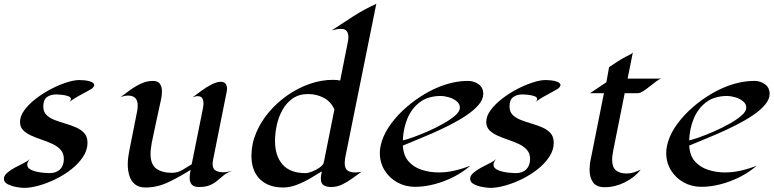

<svg xmlns="http://www.w3.org/2000/svg" viewBox="-27 -937 3913 971"><path d="M318.4 -417.5Q321.3 -419.9 324.2 -421.9Q331.5 -429.2 331.5 -436Q331.5 -446.3 316.4 -451.2Q301.3 -456.1 283.4 -457.8Q265.6 -459.5 258.3 -459.5Q227.5 -459.5 209.7 -445.3Q191.9 -431.2 191.9 -398.4Q191.9 -371.6 208 -355.7Q224.1 -339.8 249.5 -330.1Q274.9 -320.3 303.5 -312Q332 -303.7 357.4 -292.7Q382.8 -281.7 399.2 -263.7Q415.5 -245.6 415.5 -215.3Q415.5 -177.7 392.8 -143.6Q370.1 -109.4 333.7 -80.8Q297.4 -52.2 254.2 -31Q210.9 -9.8 168.9 1.7Q127 13.2 94.7 13.2Q81.5 13.2 57.1 9Q32.7 4.9 12.7 -5.1Q-7.3 -15.1 -7.3 -32.7Q-7.3 -48.3 8.8 -62.5Q24.9 -76.7 47.6 -88.9Q70.3 -101.1 92 -111.8Q113.8 -122.6 124.5 -132.3Q119.1 -127 115 -119.4Q110.8 -111.8 110.8 -104Q110.8 -90.3 124.3 -81.8Q137.7 -73.2 157.2 -68.8Q176.8 -64.5 195.3 -63Q213.9 -61.5 223.6 -61.5Q257.3 -61.5 276.6 -80.6Q295.9 -99.6 295.9 -133.3Q295.9 -161.1 279.8 -179.2Q263.7 -197.3 238.5 -209Q213.4 -220.7 185.1 -230.2Q156.7 -239.7 131.6 -251Q106.4 -262.2 90.3 -278.3Q74.2 -294.4 74.2 -320.3Q74.2 -350.1 96.7 -380.4Q119.1 -410.6 154.5 -438Q189.9 -465.3 230.7 -486.6Q271.5 -507.8 309.6 -520Q347.7 -532.2 374 -532.2Q383.8 -532.2 400.6 -530.8Q417.5 -529.3 432.4 -523.9Q447.3 -518.6 450.2 -506.8Q446.3 -494.1 435.1 -487.3Q423.8 -480.5 413.1 -474.6Q390.1 -462.4 367.7 -450Q345.2 -437.5 324.2 -421.9Q321.3 -418.9 318.4 -417.5Z M1148.4 -73.7Q1122.1 -64.9 1105 -51Q1087.9 -37.1 1072 -23.4Q1056.2 -9.8 1034.7 -0.5Q1013.2 8.8 977.5 8.8Q932.1 8.8 932.1 -38.6Q932.1 -48.3 933.6 -58.3Q935.1 -68.4 937 -78.1Q887.7 -46.4 828.9 -17.6Q770 11.2 709.5 11.2Q674.8 11.2 655 -5.4Q635.3 -22 627.2 -48.6Q619.1 -75.2 619.1 -105Q619.1 -123 621.3 -140.6Q623.5 -158.2 627 -175.3L665.5 -369.1Q667.5 -377.4 668.5 -386.2Q669.4 -395 669.4 -403.3Q669.4 -453.6 621.1 -453.6Q600.1 -453.6 581.5 -444.8Q604.5 -462.4 631.1 -481.7Q657.7 -501 686.8 -514.4Q715.8 -527.8 746.1 -527.8Q771.5 -527.8 781.7 -513.2Q792 -498.5 792 -475.1Q792 -452.1 786.6 -429.9Q781.2 -407.7 776.9 -385.7Q768.1 -343.3 758.5 -300.8Q749 -258.3 740.7 -215.8Q738.3 -201.7 736.3 -187.3Q734.4 -172.9 734.4 -158.7Q734.4 -105.5 763.4 -84.2Q792.5 -63 842.8 -63Q870.6 -63 895.3 -77.4Q919.9 -91.8 942.4 -106L999.5 -390.1Q1002 -404.3 1002 -415Q1002 -429.7 995.8 -440.2Q989.7 -450.7 972.7 -450.7Q966.3 -450.7 959.7 -449Q953.1 -447.3 947.3 -444.8Q963.9 -457.5 989.3 -476.3Q1014.6 -495.1 1041.7 -509.3Q1068.8 -523.4 1089.8 -523.4Q1106.4 -523.4 1113.8 -513.4Q1121.1 -503.4 1121.1 -488.3Q1121.1 -480.5 1119.1 -471.7L1050.8 -129.9Q1048.3 -117.7 1048.3 -107.9Q1048.3 -83 1063.5 -74.5Q1078.6 -65.9 1101.1 -65.9Q1113.3 -65.9 1125 -68.1Q1136.7 -70.3 1148.4 -73.7Z M1716.3 -111.8Q1716.3 -85.4 1730.2 -75.2Q1744.1 -64.9 1769 -64.9Q1785.6 -64.9 1801.3 -68.4Q1779.3 -52.7 1754.6 -34.7Q1730 -16.6 1703.4 -3.9Q1676.8 8.8 1647.9 8.8Q1625 8.8 1610.4 0.2Q1595.7 -8.3 1595.7 -33.7Q1595.7 -43 1597.2 -52.2Q1598.6 -61.5 1600.6 -70.3Q1573.2 -53.2 1540.5 -34.2Q1507.8 -15.1 1473.1 -2Q1438.5 11.2 1405.3 11.2Q1330.1 11.2 1287.4 -31Q1244.6 -73.2 1244.6 -148.9Q1244.6 -209 1268.6 -265.6Q1292.5 -322.3 1333.7 -370.8Q1375 -419.4 1427.7 -455.8Q1480.5 -492.2 1539.3 -512.7Q1598.1 -533.2 1656.2 -533.2Q1676.8 -533.2 1693.4 -529.8L1731.9 -723.6Q1734.9 -737.8 1734.9 -749.5Q1734.9 -768.1 1726.6 -779.5Q1718.3 -791 1698.2 -791Q1686 -791 1673.8 -788.6Q1661.6 -786.1 1650.4 -783.2Q1704.6 -819.3 1760.3 -855Q1815.9 -890.6 1876 -917.5L1720.7 -148.9Q1718.8 -139.6 1717.5 -130.4Q1716.3 -121.1 1716.3 -111.8ZM1664.1 -383.3Q1646.5 -423.3 1610.1 -442.4Q1573.7 -461.4 1531.7 -461.4Q1485.4 -461.4 1453.4 -439.2Q1421.4 -417 1401.6 -381.3Q1381.8 -345.7 1372.8 -304.2Q1363.8 -262.7 1363.8 -224.6Q1363.8 -148.9 1401.9 -105.2Q1439.9 -61.5 1518.1 -61.5Q1531.2 -61.5 1552 -69.6Q1572.8 -77.6 1590.3 -90.3Q1607.9 -103 1610.8 -116.7Z M2010.3 -200.7Q2013.2 -149.9 2039.6 -120.4Q2065.9 -90.8 2106.7 -77.9Q2147.5 -64.9 2191.9 -64.9Q2232.4 -64.9 2273.2 -74.5Q2314 -84 2351.6 -99.1Q2315.9 -67.4 2268.8 -43.2Q2221.7 -19 2170.7 -5.6Q2119.6 7.8 2071.8 7.8Q2022.9 7.8 1982.7 -14.4Q1942.4 -36.6 1918.2 -75.4Q1894 -114.3 1894 -164.1Q1894 -181.2 1897.5 -197.3Q1907.2 -245.6 1936.8 -291Q1966.3 -336.4 2007.8 -376Q2049.3 -415.5 2095.7 -445.8Q2142.1 -476.1 2185.1 -494.1Q2221.7 -509.8 2261 -518.8Q2300.3 -527.8 2340.3 -527.8Q2369.6 -527.8 2393.3 -511Q2417 -494.1 2417 -462.4Q2417 -434.6 2393.6 -407Q2370.1 -379.4 2331.5 -353.5Q2293 -327.6 2247.1 -304.4Q2201.2 -281.2 2155.3 -261.2Q2109.4 -241.2 2071 -225.8Q2032.7 -210.4 2010.3 -200.7ZM2203.1 -451.7Q2137.7 -451.7 2095.7 -419.7Q2053.7 -387.7 2033 -336.4Q2012.2 -285.2 2010.3 -227.1Q2026.9 -230.5 2060.8 -242.4Q2094.7 -254.4 2135.5 -272.2Q2176.3 -290 2213.4 -310.8Q2250.5 -331.5 2274.7 -352.5Q2298.8 -373.5 2298.8 -392.1Q2298.8 -412.1 2281.7 -425.5Q2264.6 -439 2241.9 -445.3Q2219.2 -451.7 2203.1 -451.7Z M2676.3 -417.5Q2679.2 -419.9 2682.1 -421.9Q2689.5 -429.2 2689.5 -436Q2689.5 -446.3 2674.3 -451.2Q2659.2 -456.1 2641.4 -457.8Q2623.5 -459.5 2616.2 -459.5Q2585.4 -459.5 2567.6 -445.3Q2549.8 -431.2 2549.8 -398.4Q2549.8 -371.6 2565.9 -355.7Q2582 -339.8 2607.4 -330.1Q2632.8 -320.3 2661.4 -312Q2689.9 -303.7 2715.3 -292.7Q2740.7 -281.7 2757.1 -263.7Q2773.4 -245.6 2773.4 -215.3Q2773.4 -177.7 2750.7 -143.6Q2728 -109.4 2691.7 -80.8Q2655.3 -52.2 2612.1 -31Q2568.8 -9.8 2526.9 1.7Q2484.9 13.2 2452.6 13.2Q2439.5 13.2 2415 9Q2390.6 4.9 2370.6 -5.1Q2350.6 -15.1 2350.6 -32.7Q2350.6 -48.3 2366.7 -62.5Q2382.8 -76.7 2405.5 -88.9Q2428.2 -101.1 2450 -111.8Q2471.7 -122.6 2482.4 -132.3Q2477.1 -127 2472.9 -119.4Q2468.8 -111.8 2468.8 -104Q2468.8 -90.3 2482.2 -81.8Q2495.6 -73.2 2515.1 -68.8Q2534.7 -64.5 2553.2 -63Q2571.8 -61.5 2581.5 -61.5Q2615.2 -61.5 2634.5 -80.6Q2653.8 -99.6 2653.8 -133.3Q2653.8 -161.1 2637.7 -179.2Q2621.6 -197.3 2596.4 -209Q2571.3 -220.7 2543 -230.2Q2514.6 -239.7 2489.5 -251Q2464.4 -262.2 2448.2 -278.3Q2432.1 -294.4 2432.1 -320.3Q2432.1 -350.1 2454.6 -380.4Q2477.1 -410.6 2512.5 -438Q2547.9 -465.3 2588.6 -486.6Q2629.4 -507.8 2667.5 -520Q2705.6 -532.2 2731.9 -532.2Q2741.7 -532.2 2758.5 -530.8Q2775.4 -529.3 2790.3 -523.9Q2805.2 -518.6 2808.1 -506.8Q2804.2 -494.1 2793 -487.3Q2781.7 -480.5 2771 -474.6Q2748 -462.4 2725.6 -450Q2703.1 -437.5 2682.1 -421.9Q2679.2 -418.9 2676.3 -417.5Z M3318.8 -539.6Q3309.1 -538.1 3293.7 -526.9Q3278.3 -515.6 3260.5 -501.2Q3242.7 -486.8 3226.3 -476.3Q3210 -465.8 3199.2 -465.8H3132.3L3074.7 -178.2Q3072.3 -166 3070.6 -153.3Q3068.8 -140.6 3068.8 -128.4Q3068.8 -91.3 3088.1 -75.4Q3107.4 -59.6 3143.1 -59.6Q3161.6 -59.6 3179.4 -65.4Q3197.3 -71.3 3213.4 -79.1Q3182.1 -39.1 3132.3 -14.6Q3082.5 9.8 3031.2 9.8Q2989.3 9.8 2971.9 -15.1Q2954.6 -40 2954.6 -78.6Q2954.6 -91.8 2956.1 -105Q2957.5 -118.2 2960.4 -130.9L3027.3 -465.8H2957L3039.6 -521L3053.2 -597.2Q3074.2 -611.8 3095.5 -625.5Q3116.7 -639.2 3139.2 -650.9Q3147.9 -655.3 3157 -659.7Q3166 -664.1 3173.3 -670.9L3147 -539.6Z M3458.5 -200.7Q3461.4 -149.9 3487.8 -120.4Q3514.2 -90.8 3554.9 -77.9Q3595.7 -64.9 3640.1 -64.9Q3680.7 -64.9 3721.4 -74.5Q3762.2 -84 3799.8 -99.1Q3764.2 -67.4 3717 -43.2Q3669.9 -19 3618.9 -5.6Q3567.9 7.8 3520 7.8Q3471.2 7.8 3430.9 -14.4Q3390.6 -36.6 3366.5 -75.4Q3342.3 -114.3 3342.3 -164.1Q3342.3 -181.2 3345.7 -197.3Q3355.5 -245.6 3385 -291Q3414.6 -336.4 3456.1 -376Q3497.6 -415.5 3543.9 -445.8Q3590.3 -476.1 3633.3 -494.1Q3669.9 -509.8 3709.2 -518.8Q3748.5 -527.8 3788.6 -527.8Q3817.9 -527.8 3841.6 -511Q3865.2 -494.1 3865.2 -462.4Q3865.2 -434.6 3841.8 -407Q3818.4 -379.4 3779.8 -353.5Q3741.2 -327.6 3695.3 -304.4Q3649.4 -281.2 3603.5 -261.2Q3557.6 -241.2 3519.3 -225.8Q3481 -210.4 3458.5 -200.7ZM3651.4 -451.7Q3585.9 -451.7 3543.9 -419.7Q3502 -387.7 3481.2 -336.4Q3460.4 -285.2 3458.5 -227.1Q3475.1 -230.5 3509 -242.4Q3543 -254.4 3583.7 -272.2Q3624.5 -290 3661.6 -310.8Q3698.7 -331.5 3722.9 -352.5Q3747.1 -373.5 3747.1 -392.1Q3747.1 -412.1 3730 -425.5Q3712.9 -439 3690.2 -445.3Q3667.5 -451.7 3651.4 -451.7Z"/></svg>

Font: Lugrasimo
Style: Regular
Weight: 400
Designer: The DocRepair Project, Astigmatic (AOETI)
Foundry: Google
Version: Version 1.001